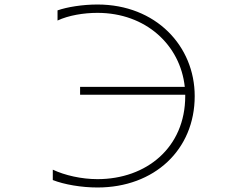

<svg xmlns="http://www.w3.org/2000/svg" viewBox="-20 -794 1040 851"><path d="M214 -42V4C265 24 341 37 412 37C664 37 843 -130 843 -368C843 -590 671 -774 412 -774C346 -774 278 -763 235 -748V-703C284 -726 351 -737 412 -737C626 -737 779 -595 799 -409H335V-374H801V-368C801 -141 630 0 412 0C341 0 267 -17 214 -42Z"/></svg>

Font: LINE Seed JP_OTF Thin
Style: Regular
Weight: 250
Designer: LY Corporation & Fontrix & Fontworks
Version: Version 1.007